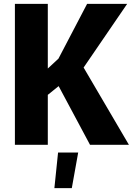

<svg xmlns="http://www.w3.org/2000/svg" viewBox="-20 -748 686 992"><path d="M57 -728H227V-394L282 -445L430 -728H637L412 -399L646 0H445L283 -303L227 -258V0H57ZM280 40H384L351 224H261Z"/></svg>

Font: Murecho
Style: Bold
Weight: 700
Designer: Neil Summerour
Foundry: Positype
Version: Version 1.010; ttfautohint (v1.8.3)